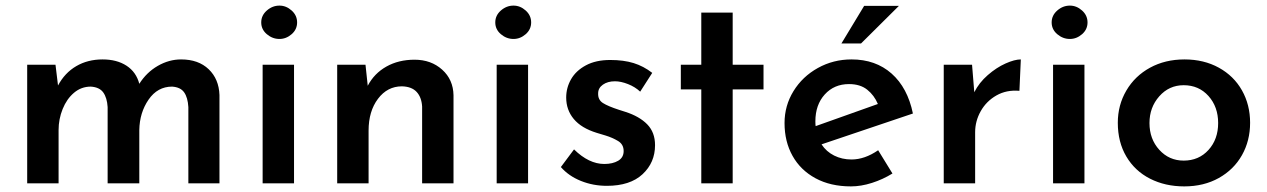

<svg xmlns="http://www.w3.org/2000/svg" viewBox="-20 -654 4521 685"><path d="M763 -315V0H652V-272Q650 -306 637 -324.5Q624 -343 594 -345Q542 -345 510 -298.5Q478 -252 477 -190V0H364V-272Q362 -305 348.5 -324Q335 -343 304 -345Q270 -345 244 -323Q218 -301 203.5 -265Q189 -229 189 -190V0H77V-423H178L187 -349Q211 -394 252 -418Q293 -442 346 -442Q397 -442 431.5 -419.5Q466 -397 477 -355Q503 -396 543 -419Q583 -442 626 -442Q688 -442 724.5 -407Q761 -372 763 -315Z M1029 -423V0H917V-423ZM977 -634Q1001 -634 1020.5 -616.5Q1040 -599 1040 -574Q1040 -549 1020.5 -532Q1001 -515 977 -515Q952 -515 932 -532Q912 -549 912 -574Q912 -599 932 -616.5Q952 -634 977 -634Z M1598 -314V0H1486V-274Q1484 -307 1466.5 -326Q1449 -345 1414 -346Q1362 -346 1328.5 -301.5Q1295 -257 1295 -188V0H1183V-423H1284L1292 -348Q1315 -392 1358.5 -416.5Q1402 -441 1459 -441Q1518 -441 1557.5 -405.5Q1597 -370 1598 -314Z M1864 -423V0H1752V-423ZM1812 -634Q1836 -634 1855.5 -616.5Q1875 -599 1875 -574Q1875 -549 1855.5 -532Q1836 -515 1812 -515Q1787 -515 1767 -532Q1747 -549 1747 -574Q1747 -599 1767 -616.5Q1787 -634 1812 -634Z M1981 -58 2028 -121Q2081 -69 2136 -69Q2166 -69 2185.5 -80.5Q2205 -92 2205 -115Q2205 -139 2185 -151Q2165 -163 2140.5 -170.5Q2116 -178 2109 -180Q2054 -197 2027 -229.5Q2000 -262 2000 -306Q2000 -341 2017.5 -371.5Q2035 -402 2070.5 -421Q2106 -440 2157 -440Q2205 -440 2240.5 -429Q2276 -418 2307 -394L2264 -327Q2246 -344 2220.5 -354Q2195 -364 2174 -364Q2148 -364 2131 -352Q2114 -340 2114 -321Q2113 -298 2131 -286.5Q2149 -275 2189 -262Q2206 -257 2211 -255Q2261 -239 2289 -210.5Q2317 -182 2317 -136Q2317 -74 2272.5 -32.5Q2228 9 2145 9Q2096 9 2052.5 -8.5Q2009 -26 1981 -58Z M2594 -609V-423H2704V-335H2594V0H2482V-335H2409V-423H2482V-609Z M3113 -118 3164 -35Q3130 -14 3091 -1.5Q3052 11 3016 11Q2943 11 2889.5 -18Q2836 -47 2807.5 -98Q2779 -149 2779 -215Q2779 -277 2811 -329Q2843 -381 2898 -411.5Q2953 -442 3018 -442Q3104 -442 3161 -391.5Q3218 -341 3237 -249L2911 -139Q2928 -113 2956 -99Q2984 -85 3018 -85Q3065 -85 3113 -118ZM2889 -221Q2889 -210 2890 -204L3112 -283Q3099 -314 3074 -334Q3049 -354 3009 -354Q2956 -354 2922.5 -317Q2889 -280 2889 -221ZM3052 -499H2982L3063 -633H3187Z M3622 -442 3617 -330Q3571 -334 3535 -313.5Q3499 -293 3479 -257.5Q3459 -222 3459 -182V0H3347V-423H3448L3456 -325Q3473 -359 3504 -386Q3535 -413 3567.5 -427.5Q3600 -442 3622 -442Z M3849 -423V0H3737V-423ZM3797 -634Q3821 -634 3840.5 -616.5Q3860 -599 3860 -574Q3860 -549 3840.5 -532Q3821 -515 3797 -515Q3772 -515 3752 -532Q3732 -549 3732 -574Q3732 -599 3752 -616.5Q3772 -634 3797 -634Z M4206 -442Q4275 -442 4328.5 -412.5Q4382 -383 4411 -331.5Q4440 -280 4440 -216Q4440 -152 4411 -100.5Q4382 -49 4328.5 -19Q4275 11 4205 11Q4137 11 4083 -16.5Q4029 -44 3998.5 -95.5Q3968 -147 3968 -216Q3968 -279 3998.5 -331Q4029 -383 4083 -412.5Q4137 -442 4206 -442ZM4203 -81Q4257 -81 4291.5 -119Q4326 -157 4326 -215Q4326 -273 4291.5 -311.5Q4257 -350 4203 -350Q4151 -350 4116 -310.5Q4081 -271 4081 -215Q4081 -158 4116 -119.5Q4151 -81 4203 -81Z"/></svg>

Font: Josefin Sans SemiBold
Style: Regular
Weight: 600
Designer: Santiago Orozco
Foundry: Typemade
Version: Version 2.000